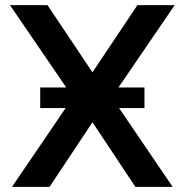

<svg xmlns="http://www.w3.org/2000/svg" viewBox="-20 -730 721 750"><path d="M137.1 -307.9V-388.3H544.3V-307.9ZM165.5 -710 341.2 -447.6 516.9 -710H662.5L416.5 -350L654.5 0H508.9L341.2 -252.4L173.5 0H26.9L265 -350L18.9 -710Z"/></svg>

Font: Raleway Thin
Style: Regular
Weight: 100
Designer: Matt McInerney, Pablo Impallari, Rodrigo Fuenzalida
Foundry: Matt McInerney, Pablo Impallari, Rodrigo Fuenzalida
Version: Version 4.026